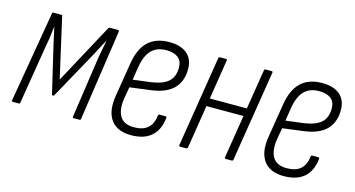

<svg xmlns="http://www.w3.org/2000/svg" viewBox="-61 -721 1775 959"><g transform="rotate(15 826.5 -241.5)"><path d="M38 0Q32 0 33 -6L113 -476Q114 -483 120 -483H161Q166 -483 166 -477L236 -168L403 -477Q406 -483 411 -483H453Q460 -483 459 -475L390 -6Q389 0 383 0H353Q347 0 348 -6L394 -322Q398 -345 402.5 -368Q407 -391 411 -415H410Q398 -393 386.5 -370.5Q375 -348 363 -326L231 -87Q229 -82 224 -82Q219 -82 218 -87L161 -329Q156 -350 151.5 -372Q147 -394 142 -415H141Q138 -393 135.5 -370Q133 -347 128 -324L76 -6Q75 0 70 0Z M651 8Q580 8 547.5 -35.5Q515 -79 527 -159L555 -331Q567 -413 607.5 -452Q648 -491 718 -491Q777 -491 809.5 -463.5Q842 -436 842 -384Q842 -320 804.5 -282.5Q767 -245 690 -235L582 -221L571 -157Q563 -97 584 -65.5Q605 -34 655 -34Q701 -34 726 -55.5Q751 -77 756 -121Q757 -128 763 -128H794Q800 -128 800 -121Q793 -57 755.5 -24.5Q718 8 651 8ZM588 -262 683 -274Q742 -283 769 -308Q796 -333 796 -380Q796 -414 774.5 -431Q753 -448 714 -448Q665 -448 637 -419.5Q609 -391 599 -331Z M1140 0Q1133 0 1134 -7L1209 -475Q1210 -483 1216 -483H1248Q1255 -483 1253 -475L1178 -7Q1177 0 1171 0ZM905 0Q897 0 898 -7L973 -475Q974 -483 981 -483H1012Q1019 -483 1017 -475L943 -7Q942 0 935 0ZM972 -230 977 -271H1185L1178 -230Z M1441 8Q1370 8 1337.5 -35.5Q1305 -79 1317 -159L1345 -331Q1357 -413 1397.5 -452Q1438 -491 1508 -491Q1567 -491 1599.5 -463.5Q1632 -436 1632 -384Q1632 -320 1594.5 -282.5Q1557 -245 1480 -235L1372 -221L1361 -157Q1353 -97 1374 -65.5Q1395 -34 1445 -34Q1491 -34 1516 -55.5Q1541 -77 1546 -121Q1547 -128 1553 -128H1584Q1590 -128 1590 -121Q1583 -57 1545.5 -24.5Q1508 8 1441 8ZM1378 -262 1473 -274Q1532 -283 1559 -308Q1586 -333 1586 -380Q1586 -414 1564.5 -431Q1543 -448 1504 -448Q1455 -448 1427 -419.5Q1399 -391 1389 -331Z"/></g></svg>

Font: Sofia Sans Condensed Light
Style: Italic
Weight: 300
Italic angle: -9°
Version: Version 4.100